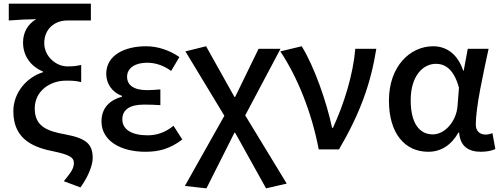

<svg xmlns="http://www.w3.org/2000/svg" viewBox="-20 -817 2741 1050"><path d="M420 208C467 143 487 82 487 47C487 -31 449 -61 337 -82C237 -100 170 -126 170 -224C170 -319 253 -376 341 -376C370 -376 393 -376 424 -368V-462C394 -455 378 -454 348 -454C285 -454 222 -510 222 -581C222 -659 279 -705 348 -705H477V-797H28V-705C94 -710 123 -711 178 -712C132 -686 106 -639 106 -585C106 -509 150 -453 215 -426V-422C128 -395 53 -313 53 -208C53 -65 149 -14 265 9C360 29 384 43 384 75C384 105 367 127 329 174Z M775 13C850 13 909 -3 977 -54L929 -129C880 -90 834 -77 787 -77C699 -77 649 -110 649 -164C649 -217 689 -245 768 -245C796 -245 825 -244 857 -242V-328C830 -326 807 -324 785 -324C709 -324 675 -353 675 -397C675 -447 722 -474 784 -474C832 -474 876 -458 916 -429L961 -505C909 -541 845 -564 779 -564C663 -564 561 -516 561 -413C561 -363 590 -313 647 -293V-288C584 -271 535 -230 535 -153C535 -48 638 13 775 13Z M1109 213 1262 -91H1266L1435 213L1548 187L1321 -186L1514 -550H1394L1266 -287H1262L1107 -564L994 -536L1207 -184L991 200Z M1723 0H1834C1949 -197 2007 -357 2038 -550H1923C1911 -409 1863 -253 1801 -118H1796C1767 -256 1700 -451 1630 -564L1513 -536C1606 -397 1685 -202 1723 0Z M2322 13C2391 13 2447 -22 2487 -92H2491C2496 -18 2541 13 2610 13C2646 13 2672 6 2689 -2L2673 -89C2661 -84 2648 -81 2636 -81C2605 -81 2582 -99 2582 -136C2582 -231 2622 -411 2652 -550H2538L2516 -431H2513C2481 -527 2416 -564 2349 -564C2222 -564 2107 -454 2107 -267C2107 -87 2194 13 2322 13ZM2347 -82C2271 -82 2226 -147 2226 -269C2226 -403 2294 -468 2364 -468C2413 -468 2462 -440 2490 -337L2482 -236C2475 -152 2412 -82 2347 -82Z"/></svg>

Font: Kinto Sans Med
Style: Regular
Weight: 500
Designer: Authors: Ryoko NISHIZUKA  (kana & ideographs); Paul D. Hunt (Latin, Greek & Cyrillic); Wenlong ZHANG  (bopomofo); Sandol
Foundry: Adobe Systems Incorporated, ookami Inc.
Version: Version 0.001